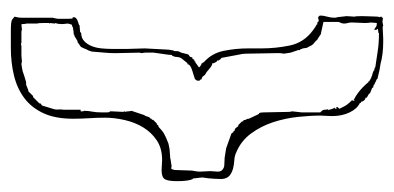

<svg xmlns="http://www.w3.org/2000/svg" viewBox="-216 -524 744 363"><g transform="rotate(-90 156.5 -343.0)"><path d="M304 -114Q302 -114 301.5 -113.5Q301 -113 299 -113Q297 -113 296 -114V-115Q294 -116 292.5 -115.5Q291 -115 291 -117L287 -119L280 -124Q257 -141 251.5 -167.5Q246 -194 246 -221V-247Q246 -269 241.5 -292Q237 -315 220 -330L219 -332Q217 -334 217 -335H215Q214 -336 213 -336.5Q212 -337 211 -338L210 -339Q212 -341 214.5 -342.5Q217 -344 219 -346H221Q221 -347 222 -348H224Q225 -349 225.5 -350Q226 -351 227 -352H229L230 -356Q232 -358 233.5 -358.5Q235 -359 238 -373L240 -377Q241 -378 241 -387H242Q243 -392 243.5 -396Q244 -400 244 -404L246 -442Q246 -450 245.5 -458Q245 -466 245 -475V-484V-504Q245 -513 246 -523.5Q247 -534 250.5 -542.5Q254 -551 260 -556.5Q266 -562 275 -562L277 -564Q280 -564 283 -564.5Q286 -565 290 -565V-566L299 -569Q301 -570 303 -571.5Q305 -573 305 -578H303Q302 -579 302 -586V-606Q302 -608 304 -616V-674Q304 -678 304.5 -681Q305 -684 306 -688Q304 -690 300.5 -692.5Q297 -695 280 -695H247Q219 -695 194.5 -689Q170 -683 152 -669.5Q134 -656 123.5 -633.5Q113 -611 113 -577Q113 -562 114 -547Q115 -532 115 -517Q115 -499 110.5 -479.5Q106 -460 96.5 -444.5Q87 -429 72 -419Q57 -409 35 -409Q30 -409 25.5 -409.5Q21 -410 16 -410Q2 -410 -1.5 -403.5Q-5 -397 -5 -381Q-5 -359 -1 -351H0L2 -333Q0 -321 -0.5 -309.5Q-1 -298 -1 -296Q0 -286 5.5 -281.5Q11 -277 18.5 -275Q26 -273 34.5 -272.5Q43 -272 49 -269Q71 -260 85 -241Q99 -222 106.5 -199Q114 -176 116.5 -152Q119 -128 119 -109Q119 -105 118.5 -99.5Q118 -94 118 -88Q118 -69 125 -54.5Q132 -40 143 -35V-33H145Q146 -26 153 -24V-22L160 -18Q161 -17 161 -16L171 -12Q172 -11 172 -10L177 -9Q178 -8 178 -7H180Q181 -6 188 -3V-2L205 2L217 4Q235 9 258 9H265L285 8Q288 8 289 9L294 8Q297 8 298 7V8Q303 8 304 9V7Q305 6 306 6Q306 3 305 2L306 -1Q306 -4 306.5 -13Q307 -22 307 -31Q307 -44 306 -45L307 -60L305 -78Q304 -79 304 -83Q304 -90 306 -97Q308 -104 308 -108V-111Q306 -114 304 -114ZM293 -65Q293 -61 294 -58Q295 -55 295 -50Q295 -44 294.5 -37.5Q294 -31 294 -26Q294 -17 295 -16Q295 -12 294.5 -8.5Q294 -5 294 -3Q289 -3 287 -4.5Q285 -6 282 -8L281 -7Q281 -4 281.5 -3.5Q282 -3 283 -1Q281 -1 279 -0.5Q277 0 275 0V1Q255 1 240 -1.5Q225 -4 210 -6V-7Q208 -7 207 -7.5Q206 -8 204 -8V-9L199 -11Q197 -11 190 -14L188 -15L183 -18Q183 -17 184 -17Q178 -24 173 -29Q168 -34 162 -38.5Q156 -43 150 -46L149 -47L148 -45Q147 -46 147 -48Q148 -49 148 -50Q139 -59 136 -65.5Q133 -72 132 -73Q132 -75 135 -77V-80L132 -79V-82L134 -83Q132 -85 131 -89.5Q130 -94 129 -95H131Q130 -99 130 -102Q130 -105 127 -108L125 -110V-127V-145L127 -163L126 -168L125 -218Q125 -220 124.5 -223Q124 -226 122 -226L113 -245Q113 -249 112 -250H111Q111 -256 108 -256V-258L101 -265H99Q98 -266 96 -269Q94 -272 90 -272V-274H88Q87 -275 86.5 -276Q86 -277 85 -278L57 -288L44 -290Q40 -291 34.5 -291Q29 -291 24.5 -291.5Q20 -292 16.5 -295Q13 -298 13 -304Q13 -307 13.5 -311Q14 -315 14 -318Q14 -323 13.5 -328Q13 -333 13 -338Q13 -340 13.5 -344Q14 -348 15 -353L16 -382Q16 -389 19 -392L23 -391L36 -393Q38 -394 44 -394L56 -395L66 -397Q79 -402 85 -405.5Q91 -409 98 -416H100Q102 -418 102 -419H104L111 -426V-428Q112 -429 113 -429V-431Q116 -431 118 -440L120 -443L125 -458L128 -467Q127 -470 127 -473Q127 -476 126 -479H127L126 -483Q126 -488 126.5 -493.5Q127 -499 127 -504V-508H126Q125 -509 125 -514V-523Q125 -534 126.5 -541.5Q128 -549 128 -556Q128 -558 127 -558V-563H130V-587V-595Q131 -600 130.5 -604.5Q130 -609 131 -613L138 -636Q139 -637 140 -637.5Q141 -638 142 -639V-641L154 -653H156L165 -662H167L177 -666Q184 -666 185 -667L192 -669L198 -671Q203 -673 207 -673.5Q211 -674 216 -675Q219 -675 220 -674V-675L221 -674L232 -675H250L255 -676L256 -675H272H277Q280 -675 281 -674L291 -675Q292 -675 292 -673Q292 -668 293 -665V-645Q294 -643 294 -634V-623Q293 -622 293 -621H294Q294 -619 293.5 -616.5Q293 -614 293 -612L294 -610Q293 -609 292.5 -605.5Q292 -602 292 -599Q292 -595 292.5 -592Q293 -589 293 -587L291 -580Q290 -579 287 -579V-578Q282 -577 278.5 -576.5Q275 -576 272 -576V-575Q270 -575 269 -574.5Q268 -574 260 -569H258L251 -564Q249 -564 246 -556.5Q243 -549 242 -548L240 -542Q239 -528 238 -518Q237 -508 237 -498Q237 -486 237.5 -474Q238 -462 238 -451L237 -449Q237 -447 237.5 -445Q238 -443 238 -441V-425L236 -411L234 -397Q234 -391 233 -390H232L230 -384Q230 -375 226 -371L218 -361H216Q216 -356 205.5 -352.5Q195 -349 188 -347L185 -343V-338Q186 -338 187 -337V-335Q188 -335 189 -334L192 -333Q194 -331 194.5 -330Q195 -329 196 -328L201 -325Q200 -326 207 -320Q214 -314 218 -314V-311Q218 -312 219.5 -308.5Q221 -305 223 -305V-303Q223 -302 225 -299.5Q227 -297 228 -297L234 -265Q236 -257 236 -251L237 -195Q237 -191 237 -187Q237 -183 236 -179L238 -166L242 -154Q243 -153 243 -148H244Q245 -147 245 -144H246Q246 -141 246.5 -139.5Q247 -138 247 -136Q247 -134 248 -134L252 -126Q254 -123 257 -121Q260 -119 262 -116L270 -111Q272 -109 273 -109L296 -104V-75Q295 -73 294 -70.5Q293 -68 293 -65ZM183 -20 184 -18H183Z"/></g></svg>

Font: Londrina Sketch
Style: Regular
Weight: 400
Designer: Marcelo Magalhaes
Foundry: Marcelo Magalhães
Version: Version 1.002